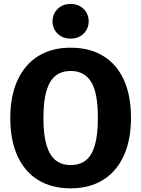

<svg xmlns="http://www.w3.org/2000/svg" viewBox="-20 -957 731 993"><path d="M345.4 -710.3Q443.6 -710.3 513.4 -667.8Q583.3 -625.2 620.4 -544.2Q657.5 -463.1 657.5 -347.1Q657.5 -233.7 620.4 -152.1Q583.3 -70.4 513.4 -26.7Q443.6 17 345.4 17Q247.5 17 177.7 -25.7Q107.8 -68.4 70.5 -150.1Q33.2 -231.7 33.2 -346.7Q33.2 -460.1 70.5 -541.7Q107.8 -623.2 177.7 -666.8Q247.5 -710.3 345.4 -710.3ZM345.4 -590Q299.6 -590 268.1 -565.9Q236.6 -541.7 220.6 -488.3Q204.6 -434.9 204.6 -346.7Q204.6 -259.6 220.8 -205.7Q237 -151.9 268.5 -127.6Q300 -103.4 345.4 -103.4Q392.2 -103.4 423.5 -127.6Q454.8 -151.9 470.5 -205.7Q486.2 -259.6 486.2 -347.1Q486.2 -478.7 450.9 -534.3Q415.7 -590 345.4 -590ZM345 -936.5Q386.5 -936.5 412.5 -910.7Q438.6 -884.9 438.6 -846.7Q438.6 -808.9 412.5 -783.1Q386.5 -757.3 345 -757.3Q303.9 -757.3 277.8 -783.1Q251.7 -808.9 251.7 -846.7Q251.7 -884.9 277.8 -910.7Q303.9 -936.5 345 -936.5Z"/></svg>

Font: Fira Sans Variable
Style: Regular
Weight: 400
Designer: Carrois Corporate & Edenspiekermann AG
Foundry: Carrois Corporate GbR & Edenspiekermann AG
Version: Version 4.202